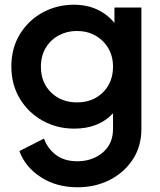

<svg xmlns="http://www.w3.org/2000/svg" viewBox="-20 -571 675 812"><path d="M308 221Q219 221 153 178.5Q87 136 62 68L166 15Q181 57 216.5 84Q252 111 307 111Q370 111 414 74.5Q458 38 458 -26V-92Q398 -27 294 -27Q221 -27 160.5 -60.5Q100 -94 64 -153.5Q28 -213 28 -290Q28 -368 64.5 -427Q101 -486 161 -518.5Q221 -551 292 -551Q348 -551 391.5 -530.5Q435 -510 464 -474V-539H578V-26Q578 48 541.5 103.5Q505 159 444 190Q383 221 308 221ZM306 -138Q373 -138 415.5 -180.5Q458 -223 458 -289Q458 -333 438 -367Q418 -401 383.5 -420.5Q349 -440 305 -440Q263 -440 228 -421Q193 -402 173 -368Q153 -334 153 -289Q153 -222 196 -180Q239 -138 306 -138Z"/></svg>

Font: Plus Jakarta Display Medium
Style: Regular
Weight: 500
Designer: Gumpita Rahayu
Foundry: Tokotype Studio
Version: Version 1.000